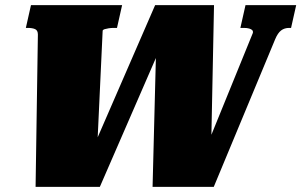

<svg xmlns="http://www.w3.org/2000/svg" viewBox="-20 -730 1177 750"><path d="M101 -710H457L437 -621H425Q414 -621 404.5 -619.5Q395 -618 388.5 -616Q382 -614 381 -610L360 -159L350 -167L586 -710H816L805 -163L786 -155L968 -602Q969 -608 965.5 -612Q962 -616 953.5 -618.5Q945 -621 932 -621H919L939 -710H1137L1117 -621H1110Q1091 -621 1078 -611Q1065 -601 1055 -577L815 0H576L590 -547L607 -545L370 0H119L128 -595Q128 -611 117.5 -616Q107 -621 88 -621H81Z"/></svg>

Font: Roboto Serif 20pt Black
Style: Italic
Weight: 900
Italic angle: -10°
Version: Version 1.008